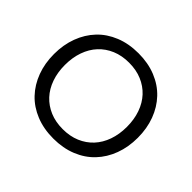

<svg xmlns="http://www.w3.org/2000/svg" viewBox="-157 -881 1095 1095"><g transform="rotate(45 390.0 -334.0)"><path d="M390 10Q312 10 249 -15.5Q186 -41 142.5 -87Q99 -133 75.5 -196Q52 -259 52 -334Q52 -409 75.5 -472Q99 -535 142.5 -581Q186 -627 249 -652.5Q312 -678 390 -678Q468 -678 531 -652.5Q594 -627 637.5 -581Q681 -535 704.5 -472Q728 -409 728 -334Q728 -259 704.5 -196Q681 -133 637.5 -87Q594 -41 531 -15.5Q468 10 390 10ZM390 -66Q448 -66 494 -85.5Q540 -105 572.5 -140Q605 -175 622.5 -224.5Q640 -274 640 -334Q640 -394 622.5 -443.5Q605 -493 572.5 -528Q540 -563 494 -582.5Q448 -602 390 -602Q332 -602 286 -582.5Q240 -563 207.5 -528Q175 -493 157.5 -443.5Q140 -394 140 -334Q140 -274 157.5 -224.5Q175 -175 207.5 -140Q240 -105 286 -85.5Q332 -66 390 -66Z"/></g></svg>

Font: Gantari
Style: Regular
Weight: 400
Designer: Anugrah Pasau
Foundry: Lafontype
Version: Version 1.000; ttfautohint (v1.8.4)